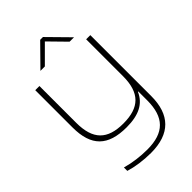

<svg xmlns="http://www.w3.org/2000/svg" viewBox="-261 -774 1075 1075"><g transform="rotate(-45 276.5 -236.5)"><path d="M495 -18V-500H462V-209C462 -76 403 -19 276 -19C150 -19 92 -76 92 -209V-500H59V-205C59 -56 127 9 274 9C370 9 430 -21 459 -87H462V-17C462 117 401 179 268 179C215 179 157 172 104 157V184C149 198 209 207 269 207C421 207 495 129 495 -18ZM156 -556H191L290 -655L387 -556H422L300 -680H278Z"/></g></svg>

Font: LT Wave Alt Thin
Style: Regular
Weight: 100
Designer: Daniel Lyons
Version: Version 2.5 (Glyphs App)